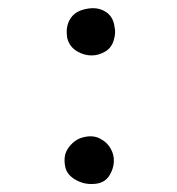

<svg xmlns="http://www.w3.org/2000/svg" viewBox="-20 -551 440 478"><path d="M256 -180Q264 -166 263.5 -149Q263 -132 253 -115Q240 -93 210 -93Q188 -92 168 -103.5Q148 -115 143 -133Q136 -163 150 -182.5Q164 -202 183 -208Q209 -216 228 -206.5Q247 -197 256 -180ZM265 -485Q267 -476 266.5 -468.5Q266 -461 264 -454Q259 -433 242.5 -423Q226 -413 208 -413Q189 -413 171.5 -423.5Q154 -434 148 -454Q147 -456 147 -460Q143 -487 156.5 -506.5Q170 -526 202 -530Q226 -533 244 -521Q262 -509 265 -485Z"/></svg>

Font: Yuji Mai
Style: Regular
Weight: 400
Designer: Kataoka Yuji
Foundry: Kinuta Font Factory
Version: Version 3.002